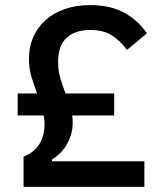

<svg xmlns="http://www.w3.org/2000/svg" viewBox="-20 -730 640 750"><path d="M72 0V-118Q114 -135 134 -167.5Q154 -200 154 -245Q154 -262 151 -279H49V-365H125Q113 -397 103 -429.5Q93 -462 93 -501Q93 -547 110 -585.5Q127 -624 158.5 -652Q190 -680 234 -695Q278 -710 333 -710Q411 -710 465 -680.5Q519 -651 554 -600L476 -535Q450 -571 416.5 -592Q383 -613 332 -613Q275 -613 241 -583Q207 -553 207 -488Q207 -453 216 -423.5Q225 -394 236 -365H426V-279H262Q263 -272 263.5 -266Q264 -260 264 -253Q264 -224 256.5 -201Q249 -178 237.5 -160Q226 -142 211.5 -128.5Q197 -115 183 -107V-100H544V0Z"/></svg>

Font: IBM Plaex Mono Medium
Style: Regular
Weight: 500
Designer: Mike Abbink, Paul van der Laan, Pieter van Rosmalen
Foundry: Bold Monday
Version: Version 2.003